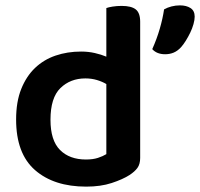

<svg xmlns="http://www.w3.org/2000/svg" viewBox="-20 -680 745 715"><path d="M502 -92Q502 -69 492 -55Q482 -41 462 -28Q437 -12 396 1.5Q355 15 301 15Q181 15 110.5 -46.5Q40 -108 40 -235Q40 -301 59 -348.5Q78 -396 110.5 -427Q143 -458 187 -473Q231 -488 282 -488Q309 -488 333 -482.5Q357 -477 376 -469V-650Q384 -653 399.5 -655.5Q415 -658 433 -658Q469 -658 485.5 -645Q502 -632 502 -599ZM376 -367Q361 -376 341 -382Q321 -388 298 -388Q242 -388 205 -352Q168 -316 168 -234Q168 -157 203.5 -121.5Q239 -86 300 -86Q326 -86 344.5 -92Q363 -98 376 -106ZM654 -504Q641 -490 626.5 -484Q612 -478 595 -478Q564 -478 547 -497Q564 -535 575 -573Q586 -611 591 -645Q603 -652 618.5 -656Q634 -660 650 -660Q674 -660 689.5 -650Q705 -640 705 -618Q705 -606 700.5 -590Q696 -574 688.5 -558.5Q681 -543 672 -528.5Q663 -514 654 -504Z"/></svg>

Font: Baloo Tammudu 2 SemiBold
Style: Regular
Weight: 600
Designer: Maithili Shingre, Omkar Shende and Ek Type
Foundry: Ek Type
Version: Version 1.640;hotconv 1.0.111;makeotfexe 2.5.65597; ttfautoh